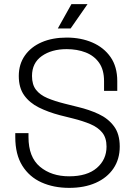

<svg xmlns="http://www.w3.org/2000/svg" viewBox="-20 -896 656 930"><path d="M315 14Q240 14 181 -12.5Q122 -39 88 -93.5Q54 -148 54 -232V-251H118V-232Q118 -135 173.5 -88.5Q229 -42 315 -42Q402 -42 449 -82.5Q496 -123 496 -186Q496 -228 475.5 -253.5Q455 -279 418.5 -294.5Q382 -310 334 -322L270 -338Q213 -353 168 -375.5Q123 -398 97 -434.5Q71 -471 71 -528Q71 -585 100.5 -627Q130 -669 182 -691.5Q234 -714 303 -714Q372 -714 427.5 -690Q483 -666 515.5 -619.5Q548 -573 548 -503V-456H484V-503Q484 -558 460 -592Q436 -626 395 -642Q354 -658 303 -658Q230 -658 182.5 -624.5Q135 -591 135 -528Q135 -486 154.5 -461Q174 -436 209.5 -421Q245 -406 293 -394L357 -378Q412 -365 458 -343.5Q504 -322 532 -284.5Q560 -247 560 -186Q560 -125 529.5 -80Q499 -35 444 -10.5Q389 14 315 14ZM322 -758H260L326 -876H404Z"/></svg>

Font: Space Grotesk Variable Light
Style: Regular
Weight: 300
Designer: Florian Karsten
Foundry: Florian Karsten
Version: Version 2.000